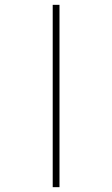

<svg xmlns="http://www.w3.org/2000/svg" viewBox="-20 -693 463 794"><path d="M198 -673V81H226V-673Z"/></svg>

Font: Noto Serif Hebrew ExtraCondensed Thin
Style: Regular
Weight: 100
Width: 2
Designer: Monotype Design Team
Foundry: Monotype Imaging Inc.
Version: Version 2.004